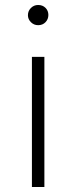

<svg xmlns="http://www.w3.org/2000/svg" viewBox="-20 -750 305 770"><path d="M108 0V-522H158V0ZM133 -649Q116 -649 104 -661Q92 -673 92 -689Q92 -706 104 -718Q116 -730 133 -730Q151 -730 162.5 -718.5Q174 -707 174 -690Q174 -673 162.5 -661Q151 -649 133 -649Z"/></svg>

Font: Modern
Style: Regular
Weight: 300
Designer: Julieta Ulanovsky
Foundry: Julieta Ulanovsky
Version: Version 8.000